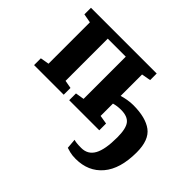

<svg xmlns="http://www.w3.org/2000/svg" viewBox="-171 -812 1322 1322"><g transform="rotate(45 490.0 -151.0)"><path d="M38 0V-66L101.5 -77V-480L36 -492V-556H676V-492L609.5 -480V-271.5Q632 -278.5 660.8 -283.5Q689.5 -288.5 716 -288.5Q837 -288.5 900 -241.5Q963 -194.5 963 -75Q963 86 891.2 170.2Q819.5 254.5 697 254.5Q663.5 254.5 639.8 248.5Q616 242.5 605 238.5L599 166.5Q607 169.5 624.2 171.8Q641.5 174 671 174Q735 174 765.2 119.2Q795.5 64.5 795.5 -53.5Q795.5 -138.5 769.2 -172.2Q743 -206 679 -206Q641.5 -206 609.5 -196.5V-76.5L673 -66V0H380V-66L443.5 -76.5V-487.5H268V-76.5L326.5 -66V0Z"/></g></svg>

Font: Merriweather Black
Style: Regular
Weight: 900
Designer: Eben Sorkin
Foundry: Eben Sorkin
Version: Version 2.200;gftools[0.9.31]